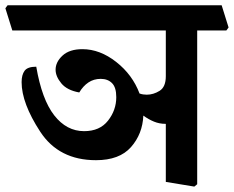

<svg xmlns="http://www.w3.org/2000/svg" viewBox="-46 -669 873 717"><path d="M781.7 -649.4 807.6 -566.4 799.3 -555.2H690.4V19L679.7 27.8L573.2 10.3V-206.5H571.8Q549.3 -206.5 529.1 -214.8Q508.8 -223.1 489.3 -237.3Q486.3 -168.5 443.1 -119.6Q399.9 -70.8 312.5 -70.8Q173.8 -70.8 104.2 -177.2Q34.7 -283.7 34.7 -362.3Q34.7 -389.6 45.9 -404.8Q57.1 -419.9 89.4 -419.9Q110.4 -297.4 156.5 -238.3Q202.6 -179.2 268.1 -179.2Q326.7 -179.2 357.4 -218.5Q388.2 -257.8 388.2 -306.2Q388.2 -342.8 372.3 -358.6Q356.4 -374.5 330.1 -374.5Q304.2 -374.5 284.2 -361.1Q264.2 -347.7 250 -323.7Q204.1 -332 182.9 -357.9Q161.6 -383.8 161.6 -408.7Q161.6 -437.5 187.5 -461.4Q213.4 -485.4 261.7 -485.4Q327.1 -485.4 387.9 -437.7Q448.7 -390.1 475.1 -319.8Q481.9 -317.4 488.8 -316.4Q495.6 -315.4 502 -315.4Q526.9 -315.4 550 -329.8Q573.2 -344.2 573.2 -384.3V-555.2H0L-25.9 -638.2L-17.6 -649.4Z"/></svg>

Font: Sitara
Style: Bold
Weight: 700
Designer: Neelakash Kshetrimayum
Foundry: Neelakash Kshetrimayum
Version: Version 1.000;PS Version 1.000;PS 1.0;hotconv 1.;hotconv 1.0